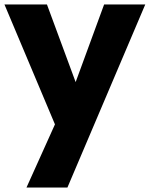

<svg xmlns="http://www.w3.org/2000/svg" viewBox="-21 -578 673 863"><path d="M632 -558 282 265H98L226 -19L-1 -558H190L319 -209L447 -558Z"/></svg>

Font: IBM-Poppins
Style: Poppins-Bold
Weight: 700
Designer: Mike Abbink, Paul van der Laan, Pieter van Rosmalen, Ben Mitchell, Mark Frömberg
Foundry: Bold Monday
Version: Version 1.1